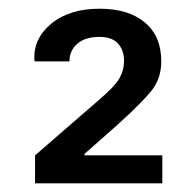

<svg xmlns="http://www.w3.org/2000/svg" viewBox="-20 -742 444 436"><path d="M348.6 -325.7H59.6V-389.2L207 -517.1Q240.7 -545.9 251.2 -564.2Q261.7 -582.5 261.7 -603.5Q261.7 -627.9 248 -643.1Q234.4 -658.2 206.1 -658.2Q173.3 -658.2 155.5 -642.6Q137.7 -627 137.7 -602.5H59.1L58.1 -605.5Q55.2 -653.8 96.2 -688Q137.2 -722.2 206.1 -722.2Q272 -722.2 309.1 -690.9Q346.2 -659.7 346.2 -603Q346.2 -564 324.5 -536.6Q302.7 -509.3 246.1 -458L171.4 -392.1L172.4 -389.2H348.6Z"/></svg>

Font: TypoPRO Roboto Slab
Style: Regular
Weight: 400
Designer: Google
Version: Version 1.100263; 2013; ttfautohint (v0.94.20-1c74) -l 8 -r 